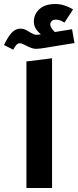

<svg xmlns="http://www.w3.org/2000/svg" viewBox="-78 -939 392 959"><path d="M54 0V-632L182 -648V0ZM294 -724 127 -697Q111 -695 103 -695Q81 -695 51 -712Q31 -723 22 -723Q12 -723 5 -716Q-2 -709 -12 -691L-58 -714Q-38 -756 -19 -776Q0 -796 24 -796Q36 -796 47 -791.5Q58 -787 71 -778Q80 -773 88.5 -769Q97 -765 104 -765Q106 -765 122 -767L126 -768Q91 -796 91 -830Q91 -868 119 -893.5Q147 -919 199 -919Q242 -919 287 -892L244 -826Q221 -841 201 -841Q187 -841 180 -833.5Q173 -826 173 -817Q173 -801 196 -779L282 -793Z"/></svg>

Font: FiraGOUPP
Style: Bold
Weight: 700
Designer: bBox Type
Foundry: bBox Type GmbH
Version: Version 1.001